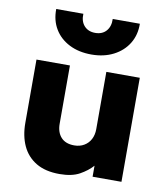

<svg xmlns="http://www.w3.org/2000/svg" viewBox="-86 -840 810 927"><g transform="rotate(10 319.0 -376.0)"><path d="M268 15Q198.5 15 153 -12.2Q107.5 -39.5 85.2 -87.8Q63 -136 63 -200V-510H227V-224.5Q227 -182.5 249.2 -158Q271.5 -133.5 314 -133.5Q341.5 -133.5 362.2 -145.8Q383 -158 394.2 -179.5Q405.5 -201 405.5 -229.5V-510H569.5V0H428V-54Q403.5 -26.5 366 -5.8Q328.5 15 268 15ZM319.5 -580Q257 -580 210.5 -603.8Q164 -627.5 138.8 -669.5Q113.5 -711.5 114.5 -767H247.5Q245.5 -730.5 265.2 -708.2Q285 -686 319.5 -686Q354 -686 373.5 -708.2Q393 -730.5 391.5 -767H524.5Q525.5 -712.5 499.8 -670.2Q474 -628 427.2 -604Q380.5 -580 319.5 -580Z"/></g></svg>

Font: Geologica Cursive
Style: Bold
Weight: 700
Designer: Sindre Bremnes, Frode Helland
Foundry: Monokrom Skriftforlag AS
Version: Version 1.010;gftools[0.9.28]